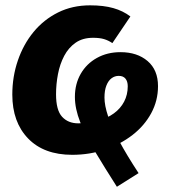

<svg xmlns="http://www.w3.org/2000/svg" viewBox="-20 -569 654 727"><path d="M276.2 -102 253.5 17.2Q146.2 17.2 86.4 -44.7Q26.6 -106.6 26.6 -210.8Q26.6 -278.8 47.6 -339.9Q68.5 -401.1 107 -447.9Q145.6 -494.8 199.8 -521.8Q254 -548.8 320.9 -548.8Q372.5 -548.8 409.2 -538.3Q445.9 -527.9 473.7 -506.7L405.5 -405.8Q390.2 -416.1 373.7 -421Q357.2 -425.9 332.3 -425.9Q293.2 -425.9 266.4 -407.3Q239.6 -388.7 223.1 -357.5Q206.7 -326.3 199.5 -288.4Q192.2 -250.5 192.2 -212Q192.2 -151.7 215.1 -126.9Q237.9 -102 276.2 -102ZM504.7 86.5 422.6 138.2Q376 65.2 340 5.1Q304 -55.1 283.8 -106.3Q263.6 -157.6 263.6 -202Q263.6 -251 285.6 -289.4Q307.6 -327.8 346.9 -349.6Q386.2 -371.5 436.2 -371.5Q499.5 -371.5 538.9 -337.8Q578.3 -304.1 578.3 -242.6Q578.3 -188 552.6 -140.4Q526.8 -92.8 481.6 -57.8Q436.4 -22.8 377.9 -2.8Q319.4 17.2 253.5 17.2L276.2 -102Q317.6 -102 351.9 -111.8Q386.3 -121.6 411.3 -139.8Q436.3 -158 450 -184.1Q463.7 -210.3 463.7 -242.3Q463.7 -260.8 455.1 -271.2Q446.5 -281.7 429.6 -281.7Q414.4 -281.7 402.3 -272.6Q390.1 -263.5 382.9 -245.2Q375.6 -227 375.6 -199.5Q375.6 -169.6 389.2 -129.1Q402.8 -88.6 431.3 -35.2Q459.8 18.1 504.7 86.5Z"/></svg>

Font: Fira Sans Variable
Style: Italic
Weight: 397
Italic angle: -8°
Designer: Carrois Corporate & Edenspiekermann AG
Foundry: Carrois Corporate GbR & Edenspiekermann AG
Version: Version 4.202